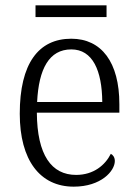

<svg xmlns="http://www.w3.org/2000/svg" viewBox="-20 -689 515 719"><path d="M113 -625H379V-669H113ZM256 10C359 10 410 -49 410 -86C410 -100 403 -109 395 -113C374 -71 331 -34 265 -34C173 -34 119 -108 118 -267H427V-299C427 -456 360 -544 247 -544C124 -544 54 -451 54 -263C54 -89 130 10 256 10ZM363 -307H119C125 -431 164 -504 247 -504C327 -504 362 -425 363 -307Z"/></svg>

Font: Noto Serif Khmer SemiCondensed Light
Style: Regular
Weight: 300
Width: 4
Designer: Danh Hong and the Monotype Design Team
Foundry: Monotype Imaging Inc.
Version: Version 2.004